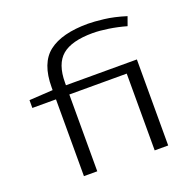

<svg xmlns="http://www.w3.org/2000/svg" viewBox="-131 -883 1020 1015"><g transform="rotate(-20 379.0 -375.0)"><path d="M172 0V-432H39V-476L172 -484V-499Q172 -636 246 -693Q320 -750 467 -750Q500 -750 555.5 -743.5Q611 -737 678 -716L660 -666Q611 -680 561 -687.5Q511 -695 474 -695Q355 -695 301 -649.5Q247 -604 247 -498V-484H646V0H570V-432H247V0Z"/></g></svg>

Font: Georama ExtraExtended Light
Style: Regular
Weight: 300
Width: 8
Designer: Jean-Baptiste Levee
Foundry: Production Type
Version: Version 1.000